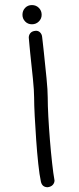

<svg xmlns="http://www.w3.org/2000/svg" viewBox="-20 -746 318 772"><path d="M108.4 -648.4Q91.8 -648.4 81.1 -659.7Q70.3 -670.9 70.3 -686.5Q70.3 -703.1 81.1 -714.4Q91.8 -725.6 108.4 -725.6Q125 -725.6 136.2 -714.4Q147.5 -703.1 147.5 -686.5Q147.5 -670.9 136.2 -659.7Q125 -648.4 108.4 -648.4ZM123 -622.1Q133.8 -623 141.1 -615.7Q148.4 -608.4 149.4 -597.7Q151.4 -583 152.8 -567.9Q154.3 -552.7 156.2 -537.1Q162.1 -481.4 167 -432.1Q171.9 -382.8 171.9 -353.5Q171.9 -323.2 174.3 -277.3Q176.8 -231.4 180.7 -183.1Q184.6 -134.8 189.5 -90.8Q194.3 -46.9 199.2 -20.5Q199.2 -10.7 192.4 -2.9Q185.5 4.9 171.9 6.8Q149.4 6.8 144.5 -15.6Q138.7 -42 133.8 -87.9Q128.9 -133.8 125.5 -183.1Q122.1 -232.4 119.6 -278.8Q117.2 -325.2 117.2 -353.5Q117.2 -380.9 112.3 -429.7Q107.4 -478.5 101.6 -531.2Q99.6 -546.9 98.6 -562.5Q97.7 -578.1 95.7 -594.7Q95.7 -605.5 102.5 -613.3Q109.4 -621.1 123 -622.1Z"/></svg>

Font: Coming Soon
Style: Regular
Weight: 400
Designer: Dathan Boardman
Foundry: Open Window
Version: Version 1.002